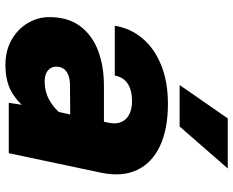

<svg xmlns="http://www.w3.org/2000/svg" viewBox="-94 -732 839 690"><g transform="rotate(90 325.0 -387.5)"><path d="M350 0 363 -87 422 -361Q427 -387 418.5 -405.5Q410 -424 390.5 -433.5Q371 -443 344 -443Q306 -443 282 -428Q258 -413 252 -381H73Q82 -437 118 -480Q154 -523 214 -547.5Q274 -572 354 -572Q444 -572 505 -543.5Q566 -515 591.5 -461Q617 -407 601 -331L531 0ZM214 12Q162 12 123 -10.5Q84 -33 63 -69Q42 -105 42 -146Q42 -213 74.5 -256.5Q107 -300 162.5 -321Q218 -342 289 -342H433L406 -221L283 -220Q252 -219 236 -206Q220 -193 220 -171Q220 -152 234 -140.5Q248 -129 273 -129Q309 -129 339.5 -145.5Q370 -162 394 -193L388 -84Q352 -34 312.5 -11Q273 12 214 12ZM286 -614 406 -787H586L435 -614Z"/></g></svg>

Font: Azeret Mono Thin ExtraBold
Style: Italic
Weight: 800
Italic angle: -12°
Version: Version 1.002